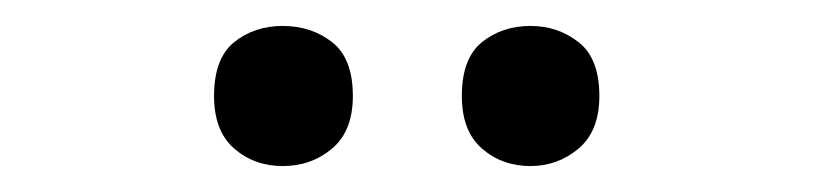

<svg xmlns="http://www.w3.org/2000/svg" viewBox="-20 -756 628 148"><path d="M145 -682Q145 -711 160.5 -723.5Q176 -736 198 -736Q220 -736 236 -723.5Q252 -711 252 -682Q252 -655 236 -641.5Q220 -628 198 -628Q176 -628 160.5 -641.5Q145 -655 145 -682ZM336 -682Q336 -711 351.5 -723.5Q367 -736 389 -736Q410 -736 426 -723.5Q442 -711 442 -682Q442 -655 426 -641.5Q410 -628 389 -628Q367 -628 351.5 -641.5Q336 -655 336 -682Z"/></svg>

Font: Noto Sans Telugu Medium
Style: Regular
Weight: 500
Designer: Jelle Bosma - Monotype Design Team
Foundry: Monotype Imaging Inc.
Version: Version 2.005; ttfautohint (v1.8.4.7-5d5b)